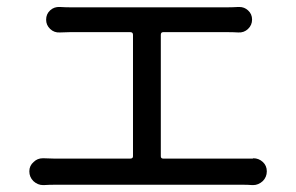

<svg xmlns="http://www.w3.org/2000/svg" viewBox="-20 -534 861 559"><path d="M448.2 -79.1Q448.2 -72.3 455.1 -72.3H690.4Q703.1 -72.3 715.8 -72.3Q716.8 -73.2 717.8 -73.2Q733.4 -73.2 745.1 -62.5Q756.8 -51.8 756.8 -35.2Q756.8 -18.6 745.1 -6.8Q732.4 4.9 716.8 4.9Q715.8 4.9 714.8 4.9Q701.2 3.9 690.4 3.9H136.7Q123 3.9 107.4 4.9Q106.4 4.9 105.5 4.9Q89.8 4.9 77.1 -6.8Q65.4 -18.6 65.4 -35.2Q65.4 -51.8 78.1 -62.5Q88.9 -73.2 104.5 -73.2Q105.5 -73.2 107.4 -73.2Q123 -72.3 136.7 -72.3H359.4Q367.2 -72.3 367.2 -79.1V-432.6Q367.2 -440.4 359.4 -440.4H183.6Q170.9 -440.4 154.3 -439.5Q137.7 -438.5 126 -449.7Q114.3 -460.9 114.3 -476.6Q114.3 -493.2 126 -503.9Q137.7 -514.6 154.3 -513.7Q169.9 -512.7 183.6 -512.7H643.6Q657.2 -512.7 673.8 -513.7Q675.8 -513.7 676.8 -513.7Q691.4 -513.7 702.1 -503.9Q713.9 -493.2 713.9 -477.1Q713.9 -460.9 702.1 -449.7Q690.4 -438.5 673.8 -439.5Q658.2 -440.4 643.6 -440.4H455.1Q448.2 -440.4 448.2 -432.6Z"/></svg>

Font: Gen Jyuu Gothic P Regular
Style: Regular
Weight: 400
Designer: [Source Han Sans]
Ryoko NISHIZUKA  (kana & ideographs); Paul D. Hunt (Latin, Greek & Cyrillic); Wenlong ZHANG  (bopomofo
Version: Version 1.002.20150607